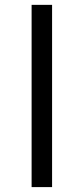

<svg xmlns="http://www.w3.org/2000/svg" viewBox="-20 -763 341 783"><path d="M108.9 0V-743.2H192.4V0Z"/></svg>

Font: HaufeMerriweatherSansLt
Style: Regular
Weight: 300
Designer: Eben Sorkin
Foundry: Eben Sorkin
Version: Version 1.56